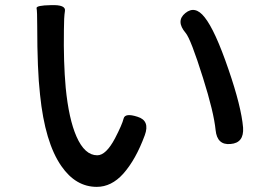

<svg xmlns="http://www.w3.org/2000/svg" viewBox="-20 -714 1040 748"><path d="M357 14Q275 14 219 -67Q155 -159 136 -345Q125 -442 125 -613Q125 -671 122.5 -682Q120 -693 179 -694Q237 -696 233 -671.5Q229 -647 229 -597Q227 -472 236 -372Q248 -250 278 -182Q310 -109 359 -109Q393 -109 428 -175Q456 -229 461.5 -252Q467 -275 516 -259Q565 -244 544 -187Q509 -92 460 -37Q414 14 357 14ZM878 -153Q826 -148 820 -207Q813 -277 771 -410Q723 -563 703 -586Q664 -632 702 -663Q740 -694 777 -647Q818 -596 870 -444Q920 -299 927 -217Q931 -157 878 -153Z"/></svg>

Font: Resource Han Rounded KR Medium
Style: Regular
Weight: 500
Designer: Cyano Hao (round all glyphs); Ryoko NISHIZUKA 西塚涼子 (kana, bopomofo & ideographs); Paul D. Hunt (Latin, Greek & Cyrillic)
Foundry: Cyano Hao
Version: 0.990